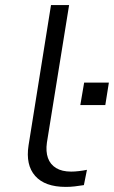

<svg xmlns="http://www.w3.org/2000/svg" viewBox="-20 -725 447 753"><path d="M238 8Q156 8 118 -35Q80 -78 92 -155L180 -705H251L164 -166Q159 -131 168 -105.5Q177 -80 200 -66Q223 -52 259 -52Q273 -52 290 -54Q307 -56 321 -59L309 1Q290 4 273 6Q256 8 238 8ZM295 -313 310 -401H407L393 -313Z"/></svg>

Font: Nunito Sans 10pt Expanded Light
Style: Italic
Weight: 300
Width: 7
Italic angle: -9°
Designer: Vernon Adams
Foundry: Vernon Adams
Version: Version 3.101;gftools[0.9.27]